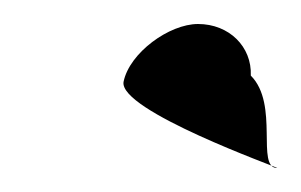

<svg xmlns="http://www.w3.org/2000/svg" viewBox="-20 -358 251 160"><path d="M83 -290C88 -314 121 -338 145 -338C171 -338 190 -319 189 -295C213 -271 193 -218 211 -218C213 -218 78 -266 83 -290Z"/></svg>

Font: Recovery
Style: Obl
Weight: 400
Version: Version 0.27